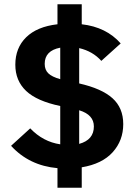

<svg xmlns="http://www.w3.org/2000/svg" viewBox="-20 -800 641 902"><path d="M250 82V-10Q117 -22 32 -115L122 -197Q182 -134 263 -122V-302Q153 -325 102.5 -373Q52 -421 52 -496Q52 -575 103 -625Q154 -675 250 -686V-780H364V-686Q479 -673 547 -596L456 -514Q416 -559 352 -574V-408Q458 -384 508.5 -338.5Q559 -293 559 -217Q559 -140 509.5 -85Q460 -30 364 -14V82ZM263 -428V-576Q190 -562 190 -500Q190 -472 207 -455.5Q224 -439 263 -428ZM352 -124Q421 -143 421 -206Q421 -261 352 -282Z"/></svg>

Font: Anuphan
Style: Bold
Weight: 700
Designer: Mike Abbink, Paul van der Laan, Pieter van Rosmalen, Mint Tantisuwanna
Foundry: Bold Monday; Cadson Demak
Version: Version 3.002;hotconv 1.0.109;makeotfexe 2.5.65596